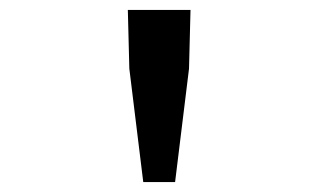

<svg xmlns="http://www.w3.org/2000/svg" viewBox="-20 -706 640 386"><path d="M268 -340 240 -568 237 -686H363L360 -568L332 -340Z"/></svg>

Font: Source Code Pro Medium
Style: Regular
Weight: 500
Monospace: yes
Designer: Paul D. Hunt, Teo Tuominen
Foundry: Adobe Systems Incorporated
Version: Version 2.030;PS 1.000;hotconv 16.6.51;makeotf.lib2.5.65220